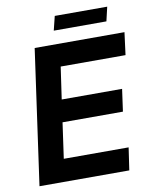

<svg xmlns="http://www.w3.org/2000/svg" viewBox="-92 -908 777 977"><g transform="rotate(-10 297.0 -420.0)"><path d="M32 0 130 -697H594L579 -581H244L220 -415H532L516 -300H204L178 -116H513L496 0ZM241 -767 259 -840H530L513 -767Z"/></g></svg>

Font: Hanken Grotesk
Style: Bold Italic
Weight: 700
Italic angle: -8°
Designer: Alfredo Marco Pradil
Foundry: Hanken Design Co.
Version: Version 3.013